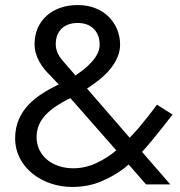

<svg xmlns="http://www.w3.org/2000/svg" viewBox="-20 -731 715 761"><path d="M325 -380C342 -391 357 -402 371 -413C425 -455 456 -505 456 -554C456 -637 394 -711 288 -711C188 -711 117 -650 117 -556C117 -505 147 -462 182 -429C194 -416 204 -405 213 -396C210 -395 208 -394 206 -393C132 -356 40 -300 40 -183C40 -65 151 10 265 10C310 10 351 2 388 -15C425 -31 459 -52 490 -79L559 0H655L543 -129C556 -143 569 -158 582 -174C610 -208 637 -242 664 -277L602 -316C578 -283 553 -252 528 -222C517 -209 505 -197 494 -185ZM279 -432C261 -453 244 -472 228 -491C210 -512 201 -533 201 -556C201 -607 233 -640 288 -640C343 -640 375 -605 375 -554C375 -531 364 -508 343 -485C326 -466 305 -449 279 -432ZM441 -135C416 -114 390 -98 363 -85C333 -71 302 -64 270 -64C190 -64 125 -112 125 -188C125 -263 186 -304 250 -338C253 -339 256 -341 259 -342Z"/></svg>

Font: Jost
Style: Regular
Weight: 400
Version: Version 3.710